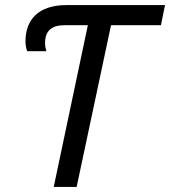

<svg xmlns="http://www.w3.org/2000/svg" viewBox="-20 -734 668 754"><path d="M80 -571C80 -559 83 -541 87 -533H162C159 -543 157 -554 157 -565C157 -614 184 -635 233 -635H325L191 0H281L416 -635H612L628 -714H241C130 -714 80 -656 80 -571Z"/></svg>

Font: BC Sans
Style: Italic
Weight: 400
Italic angle: -12°
Designer: Monotype Design Team
Designer: Province of B.C.
Foundry: Monotype Imaging Inc.
Version: Version 2.000;GOOG;noto-source:20170915:90ef993387c0